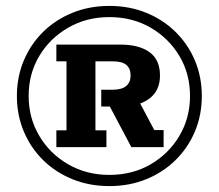

<svg xmlns="http://www.w3.org/2000/svg" viewBox="-20 -618 740 650"><path d="M350.3 12Q283.1 12 226 -11Q168.9 -34 126.5 -75.5Q84.2 -117 60.7 -172.5Q37.2 -228 37.2 -293Q37.2 -358 60.7 -413.5Q84.2 -469 126.5 -510.5Q168.9 -552 226 -575Q283.1 -598 350.3 -598Q417.4 -598 474.4 -575Q531.3 -552 573.7 -510.5Q616.2 -469 639.7 -413.5Q663.2 -358 663.2 -293Q663.2 -228 639.7 -172.5Q616.2 -117 573.7 -75.5Q531.3 -34 474.4 -11Q417.4 12 350.3 12ZM350.2 -25.9Q428.4 -25.9 490 -61.7Q551.6 -97.6 587.4 -158.2Q623.3 -218.8 623.3 -293Q623.3 -368.2 587.4 -428.3Q551.6 -488.4 490 -524.3Q428.4 -560.1 350.2 -560.1Q272.9 -560.1 210.8 -524.3Q148.7 -488.4 112.9 -428.3Q77 -368.2 77 -293Q77 -218.8 112.9 -158.2Q148.7 -97.6 210.8 -61.7Q272.9 -25.9 350.2 -25.9ZM170.8 -120V-176.7H205.1V-410.3H170.8V-467H387.6Q450.6 -467 486.1 -441.5Q521.6 -416 521.6 -362.2Q521.6 -311.6 486.1 -284.5Q450.6 -257.4 387.5 -257.4H367.1L445.2 -285.3L502.3 -177.7H533.9V-120H424.6L351.8 -257.4H322.8V-314.3H362.3Q392.1 -314.3 407.1 -326.8Q422.1 -339.2 422.1 -362.2Q422.1 -386.2 407.7 -398.3Q393.4 -410.3 362.3 -410.3H303.1V-176.7H340.3V-120Z"/></svg>

Font: Rokkitt SemiBold
Style: Regular
Weight: 600
Designer: Vernon Adams
Foundry: Vernon Adams
Version: Version 3.103